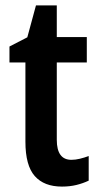

<svg xmlns="http://www.w3.org/2000/svg" viewBox="-20 -680 366 710"><path d="M244 -89Q259 -89 275.5 -93Q292 -97 308 -103V-12Q287 -2 262.5 4Q238 10 209 10Q143 10 108.5 -29Q74 -68 74 -156V-449H15V-508L81 -542L113 -660H190V-543H301V-449H190V-163Q190 -89 244 -89Z"/></svg>

Font: Noto Sans Myanmar UI Condensed SemiBold
Style: Regular
Weight: 600
Width: 3
Designer: Monotype Design Team
Foundry: Monotype Imaging Inc.
Version: Version 2.103; ttfautohint (v1.8.4.7-5d5b)